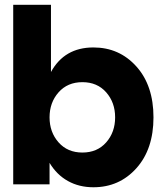

<svg xmlns="http://www.w3.org/2000/svg" viewBox="-20 -770 681 802"><path d="M224.6 -384.3Q187 -341.8 187 -279.8Q187 -217.8 224.6 -175.3Q262.2 -132.8 324.2 -132.8Q386.2 -132.8 423.6 -175.3Q460.9 -217.8 460.9 -279.8Q460.9 -341.8 423.6 -384.3Q386.2 -426.8 324.2 -426.8Q262.2 -426.8 224.6 -384.3ZM35.2 0V-750H192.9V-469.2Q249 -571.8 370.1 -571.8Q478.5 -571.8 549.8 -492.2Q621.1 -412.6 621.1 -279.8Q621.1 -147 549.8 -67.4Q478.5 12.2 370.1 12.2Q310.5 12.2 263.7 -13.9Q216.8 -40 187 -89.8V0Z"/></svg>

Font: TASA Explorer
Style: Regular
Weight: 900
Designer: Weizhong Zhang
Foundry: Local Remote
Version: Version 1.000;Glyphs 3.1.2 (3151)